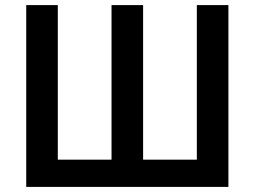

<svg xmlns="http://www.w3.org/2000/svg" viewBox="-20 -734 1001 754"><path d="M83 0V-714H207V-107H418V-714H542V-107H753V-714H877V0Z"/></svg>

Font: Noto Sans SemiCondensed SemiBold
Style: Regular
Weight: 600
Width: 4
Designer: Monotype Design Team
Foundry: Monotype Imaging Inc.
Version: Version 2.013; ttfautohint (v1.8.4.7-5d5b)